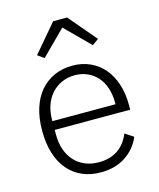

<svg xmlns="http://www.w3.org/2000/svg" viewBox="-115 -838 772 931"><g transform="rotate(-15 271.5 -372.0)"><path d="M276 12Q225 12 183.5 -6Q142 -24 112.5 -58.5Q83 -93 67.5 -143Q52 -193 52 -256Q52 -319 67.5 -368.5Q83 -418 112.5 -452.5Q142 -487 183 -505.5Q224 -524 275 -524Q324 -524 364 -505.5Q404 -487 432 -454Q460 -421 475.5 -374.5Q491 -328 491 -272V-245H112V-220Q112 -180 123.5 -146.5Q135 -113 156.5 -89Q178 -65 209 -51.5Q240 -38 279 -38Q391 -38 434 -141L476 -113Q452 -56 400.5 -22Q349 12 276 12ZM275 -476Q238 -476 208 -462.5Q178 -449 156.5 -425Q135 -401 123.5 -367.5Q112 -334 112 -294V-289H429V-297Q429 -337 418 -370.5Q407 -404 386.5 -427Q366 -450 337.5 -463Q309 -476 275 -476ZM311 -756 429 -617 397 -594 276 -715 155 -594 123 -617 241 -756Z"/></g></svg>

Font: IBM Plex Sans Hebrew Light
Style: Regular
Weight: 300
Designer: Mike Abbink, Paul van der Laan, Pieter van Rosmalen, Yanek Iontef
Foundry: Bold Monday
Version: Version 1.2